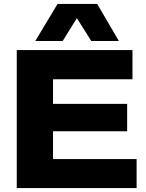

<svg xmlns="http://www.w3.org/2000/svg" viewBox="-20 -954 742 974"><path d="M65 0V-700H652V-552H249V-427H625V-288H249V-147H673V0ZM159 -746 272 -934H473L583 -746H443L370 -862L298 -746Z"/></svg>

Font: Georama SemiExpanded
Style: Bold
Weight: 700
Width: 6
Designer: Jean-Baptiste Levee
Foundry: Production Type
Version: Version 1.001